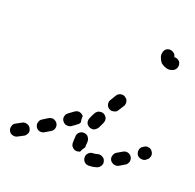

<svg xmlns="http://www.w3.org/2000/svg" viewBox="-113 -533 668 657"><g transform="rotate(20 221.0 -204.0)"><path d="M315 15Q320 7 317 -2Q315 -11 307 -15Q299 -20 290 -18Q280 -15 273 -15Q263 -15 257 -8Q250 -1 251 8Q251 18 258 24Q264 30 274 30Q287 30 301 26Q310 23 315 15ZM37 4Q40 0 42 -4Q43 -8 43 -13Q42 -17 40 -21Q36 -29 27 -32Q18 -35 10 -31L-10 -20Q-19 -16 -21 -7Q-24 2 -20 10Q-16 19 -7 21Q2 24 10 20L31 9Q35 7 37 4ZM397 -23Q400 -26 401 -31Q402 -35 401 -40Q401 -44 398 -48Q393 -56 384 -58Q375 -60 367 -55Q357 -49 348 -44Q340 -39 338 -30Q335 -21 340 -13Q342 -9 346 -7Q349 -4 354 -3Q358 -2 362 -2Q367 -3 371 -5Q380 -10 391 -17Q395 -19 397 -23ZM213 -3Q209 -4 205 -7Q202 -10 199 -13Q197 -17 196 -22Q196 -27 196 -33Q196 -41 197 -51Q198 -60 206 -66Q213 -71 222 -70Q227 -69 231 -67Q235 -65 237 -61Q240 -58 241 -53Q242 -49 242 -44Q241 -38 241 -33Q241 -30 241 -28Q241 -27 241 -26Q241 -25 241 -24Q241 -24 240 -23Q234 -16 231 -8Q230 -7 230 -5Q228 -4 226 -4Q224 -3 222 -3Q218 -2 213 -3ZM123 -52Q125 -61 120 -69Q118 -73 114 -75Q110 -78 106 -79Q102 -80 97 -79Q93 -78 89 -76Q80 -70 70 -64Q66 -62 63 -58Q61 -55 60 -50Q58 -46 59 -42Q60 -37 62 -33Q67 -25 76 -23Q85 -21 93 -26Q103 -32 113 -38Q121 -43 123 -52ZM460 -65Q462 -69 463 -73Q464 -77 463 -82Q462 -86 459 -90Q454 -98 445 -99Q436 -101 428 -95L425 -93Q421 -91 419 -87Q416 -83 416 -79Q415 -74 416 -70Q417 -66 419 -62Q425 -54 434 -53Q443 -51 451 -56L454 -59Q458 -61 460 -65ZM197 -121Q197 -122 196 -122Q196 -122 196 -123Q190 -130 181 -132Q172 -133 164 -127Q155 -121 146 -114Q143 -111 140 -108Q138 -104 137 -99Q136 -95 137 -91Q138 -86 141 -83Q144 -79 147 -77Q151 -74 156 -74Q160 -73 164 -74Q169 -75 172 -77Q182 -84 191 -91Q194 -93 195 -95Q197 -98 198 -100Q196 -108 196 -117Q196 -119 197 -121ZM220 -106Q223 -98 232 -94Q236 -92 240 -92Q245 -91 249 -93Q253 -95 256 -98Q260 -101 262 -105Q266 -114 271 -124Q275 -133 273 -141Q270 -150 261 -155Q257 -157 253 -157Q249 -157 244 -156Q240 -155 237 -152Q233 -149 231 -145Q225 -134 221 -124Q217 -115 220 -106ZM264 -190Q266 -181 274 -176Q278 -174 282 -173Q287 -173 291 -174Q296 -175 299 -177Q303 -180 305 -184Q311 -193 317 -203Q320 -206 320 -211Q321 -215 320 -220Q319 -224 317 -228Q314 -231 310 -234Q303 -239 293 -237Q284 -235 279 -227Q273 -217 267 -207Q262 -200 264 -190ZM436 -416Q443 -412 445 -405Q448 -396 444 -387Q440 -379 432 -376Q425 -373 418 -373Q410 -373 402 -377Q395 -380 389 -385Q384 -391 381 -398Q377 -406 377 -414Q377 -416 378 -417Q378 -426 385 -433Q392 -439 402 -438Q409 -437 415 -432Q421 -427 422 -419Q430 -420 436 -416Z"/></g></svg>

Font: FRB American Cursive Dashed Extrabold
Style: Bold Italic
Weight: 800
Italic angle: -25°
Version: Version 2.0;Modular Font Editor K font №1